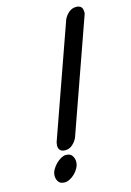

<svg xmlns="http://www.w3.org/2000/svg" viewBox="-120 -802 618 907"><g transform="rotate(-15 189.0 -348.5)"><path d="M96 -150Q95 -148 93.5 -145.5Q92 -143 91 -138Q93 -145 96 -150ZM286 -696Q293 -713 309 -727.5Q325 -742 346 -742Q378 -742 378 -710Q378 -708 378 -704Q378 -700 376 -696L182 -147Q175 -130 159 -115.5Q143 -101 123 -101Q90 -101 90 -133Q90 -136 91 -138Q91 -145 93 -150ZM118 -79Q140 -79 149 -65.5Q158 -52 158 -36Q158 -21 150.5 -6.5Q143 8 131.5 19.5Q120 31 106.5 38Q93 45 82 45Q60 45 51 32.5Q42 20 42 3Q42 -12 50 -26.5Q58 -41 70 -53Q82 -65 95 -72Q108 -79 118 -79Z"/></g></svg>

Font: Discipuli Britannica Bold
Style: Regular
Weight: 700
Designer: Peter Wiegel
Foundry: Peter Wiegel
Version: Version 0.001 2009